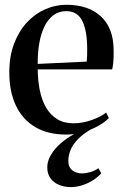

<svg xmlns="http://www.w3.org/2000/svg" viewBox="-20 -538 500 784"><path d="M251 11.5Q175 11.5 123.2 -19.5Q71.5 -50.5 44.8 -107.2Q18 -164 18 -242.5Q18 -308.5 37.5 -359.8Q57 -411 90 -446.5Q123 -482 164.8 -500.2Q206.5 -518.5 251.5 -518.5Q340 -518.5 391.5 -471.5Q443 -424.5 444 -335Q444.5 -304 442.8 -285.2Q441 -266.5 438 -254.5H134Q134.5 -208 142.8 -168Q151 -128 168.5 -98.2Q186 -68.5 213.5 -51.5Q241 -34.5 280 -34.5Q317 -34.5 354.2 -47.8Q391.5 -61 413.5 -78.5L424.5 -56Q408.5 -39 381 -23.8Q353.5 -8.5 320 1.5Q286.5 11.5 251 11.5ZM134 -277 334 -286.5Q335.5 -300 335.8 -312Q336 -324 336 -337Q336 -412 316.2 -452.2Q296.5 -492.5 250 -492.5Q220.5 -492.5 198.5 -476.2Q176.5 -460 162 -430.8Q147.5 -401.5 140.5 -362.2Q133.5 -323 134 -277ZM269 226Q244 226 222 217.2Q200 208.5 186.5 190.5Q173 172.5 173 145.5Q173 123.5 184 101.8Q195 80 215.5 59Q236 38 265.5 19.5Q295 1 331 -14.5L345 -18.5L359.5 -14.5Q321.5 6.5 299.5 29Q277.5 51.5 268.2 74.2Q259 97 259 118.5Q259 145 275.5 157.5Q292 170 314 170Q330.5 170 348 165Q365.5 160 382 149L393.5 169.5Q380 185 360 197.8Q340 210.5 316.5 218.2Q293 226 269 226Z"/></svg>

Font: Merriweather 144pt Medium
Style: Regular
Weight: 500
Version: Version 2.100